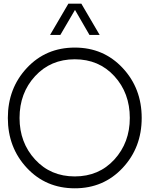

<svg xmlns="http://www.w3.org/2000/svg" viewBox="-20 -1020 836 1050"><path d="M354 -1000H424.8L524.9 -829.1H469.2L390.1 -965.8L310.1 -829.1H253.9ZM389.2 9.8Q231 9.8 127 -101.6Q22.9 -212.9 22.9 -375Q22.9 -537.1 127 -648.4Q231 -759.8 389.2 -759.8Q546.4 -759.8 650.6 -648.4Q754.9 -537.1 754.9 -375Q754.9 -212.9 650.6 -101.6Q546.4 9.8 389.2 9.8ZM689.9 -375Q689.9 -511.2 605.5 -603.5Q521 -695.8 388.9 -695.8Q256.8 -695.8 171.9 -603.5Q86.9 -511.2 86.9 -375Q86.9 -240.2 171.9 -147.7Q256.8 -55.2 388.9 -55.2Q521 -55.2 605.5 -147.7Q689.9 -240.2 689.9 -375Z"/></svg>

Font: Oakes Grotesk
Style: Light
Weight: 300
Designer: Samuel Oakes
Foundry: Samuel Oakes
Version: Version 1.0 | wf-rip DC20170320